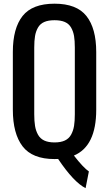

<svg xmlns="http://www.w3.org/2000/svg" viewBox="-20 -837 581 1021"><path d="M48.3 -253.9V-560.5Q48.3 -686.5 100.1 -752Q151.9 -817.4 270 -817.4Q387.7 -817.4 439.7 -751.7Q491.7 -686 491.7 -560.5V-253.4Q491.7 -59.6 373 -9.8Q423.3 54.7 452.6 74.7L435.1 163.6Q372.1 131.8 289.1 8.3Q286.1 8.3 279.8 8.5Q273.4 8.8 270 8.8Q151.9 8.8 100.1 -58.8Q48.3 -126.5 48.3 -253.9ZM162.1 -229.5Q162.1 -192.9 166.3 -167.5Q170.4 -142.1 181.9 -121.1Q193.4 -100.1 215.1 -89.8Q236.8 -79.6 270 -79.6Q303.2 -79.6 325 -89.8Q346.7 -100.1 358.2 -121.1Q369.6 -142.1 373.8 -167.5Q377.9 -192.9 377.9 -229.5V-584Q377.9 -620.6 373.8 -645.3Q369.6 -669.9 358.2 -690.2Q346.7 -710.4 325 -720Q303.2 -729.5 270 -729.5Q236.8 -729.5 215.1 -720Q193.4 -710.4 181.9 -690.2Q170.4 -669.9 166.3 -645.3Q162.1 -620.6 162.1 -584Z"/></svg>

Font: Oswald Regular
Style: Regular
Weight: 400
Designer: Vernon Adams
Foundry: Vernon Adams
Version: 3.0; ttfautohint (v0.95) -l 8 -r 50 -G 200 -x 0 -w "G" -W -c